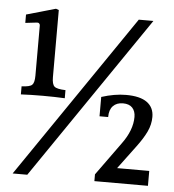

<svg xmlns="http://www.w3.org/2000/svg" viewBox="-49 -685 665 732"><g transform="rotate(5 284.0 -319.0)"><path d="M147 -636V-379Q147 -352 156.5 -343.5Q166 -335 199 -334V-303Q161 -305 115 -305Q70 -305 31 -303V-334Q62 -335 71 -343.5Q80 -352 80 -379V-571Q80 -576 76.5 -579Q73 -582 67 -581L24 -576V-608L136 -640ZM82 0H26L454 -626H510ZM538 -261Q538 -232 525 -204.5Q512 -177 488 -145L421 -55H544V2H339V-24L430 -150Q470 -204 470 -255Q470 -277 458 -290Q446 -303 422 -303Q398 -303 384 -288.5Q370 -274 370 -246H337V-320Q387 -336 431 -336Q485 -336 511.5 -316.5Q538 -297 538 -261Z"/></g></svg>

Font: Gupter Medium
Style: Regular
Weight: 500
Designer: Octavio Pardo
Version: Version 1.000